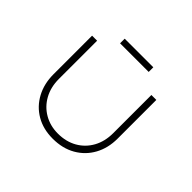

<svg xmlns="http://www.w3.org/2000/svg" viewBox="-188 -1094 1348 1348"><g transform="rotate(45 486.0 -420.0)"><path d="M483 7Q388 7 317 -34.5Q246 -76 206.5 -149.5Q167 -223 167 -317V-700H217V-321Q217 -239 251.5 -176.5Q286 -114 346.5 -79Q407 -44 483 -44Q564 -44 625.5 -79Q687 -114 721.5 -176.5Q756 -239 756 -321V-700H805V-316Q805 -222 765 -149Q725 -76 652.5 -34.5Q580 7 483 7ZM344 -801V-847H628V-801Z"/></g></svg>

Font: Lexend Peta ExtraLight
Style: Regular
Weight: 250
Version: Version 1.007